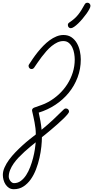

<svg xmlns="http://www.w3.org/2000/svg" viewBox="-181 -981 668 1377"><path d="M44.9 -485.8Q35.6 -485.8 29.8 -492.7Q23.9 -499.5 23.9 -508.3Q23.9 -512.2 24.7 -514.2Q25.4 -516.1 27.3 -519Q39.6 -538.1 55.4 -561.3Q71.3 -584.5 90.1 -607.9Q108.9 -631.3 130.4 -653.3Q151.9 -675.3 175.3 -692.4Q198.7 -709.5 223.6 -719.7Q248.5 -730 274.4 -730Q308.6 -730 332.3 -713.4Q356 -696.8 370.6 -671.1Q385.3 -645.5 391.8 -614.5Q398.4 -583.5 398.4 -555.2Q398.4 -486.3 375.2 -425.3Q352.1 -364.3 311.5 -314.9Q271 -265.6 215.8 -229.2Q160.6 -192.9 96.7 -173.3Q103.5 -142.6 109.1 -112.1Q114.7 -81.5 117.2 -50.3Q160.2 -85.4 198.7 -121.3Q237.3 -157.2 276.4 -196.3Q283.2 -203.1 291.5 -203.1Q301.3 -203.1 307.6 -196.8Q314 -190.4 314 -180.7Q314 -173.8 301.8 -159.4Q289.6 -145 270.3 -126.5Q251 -107.9 228 -87.6Q205.1 -67.4 183.3 -49.1Q161.6 -30.8 144.3 -16.8Q127 -2.9 119.6 2.9Q119.6 32.2 115.5 71Q111.3 109.9 102.1 151.4Q92.8 192.9 77.4 233.2Q62 273.4 39.6 305.2Q17.1 336.9 -12.9 356.4Q-43 376 -82 376Q-102.1 376 -116.7 366.5Q-131.3 356.9 -141.1 342Q-150.9 327.1 -155.8 308.8Q-160.6 290.5 -160.6 273.4Q-160.6 247.6 -148.4 220Q-136.2 192.4 -116.2 165Q-96.2 137.7 -70.8 111.3Q-45.4 85 -19.3 61.3Q6.8 37.6 31.7 17.8Q56.6 -2 75.7 -16.6V-22Q75.7 -41.5 73.2 -62Q70.8 -82.5 66.9 -103Q63 -123.5 58.6 -143.8Q54.2 -164.1 49.8 -183.1Q48.8 -187 48.8 -189.5Q48.8 -197.3 53.5 -202.1Q58.1 -207 64.9 -209.5Q91.3 -219.2 115.7 -227.5Q140.1 -235.8 165 -249.5Q206.5 -272.5 241.5 -304.9Q276.4 -337.4 301.5 -376.7Q326.7 -416 340.8 -460.9Q355 -505.9 355 -554.2Q355 -572.8 351.3 -595.7Q347.7 -618.7 338.4 -638.9Q329.1 -659.2 313.2 -672.9Q297.4 -686.5 273.4 -686.5Q251.5 -686.5 230.5 -676.8Q209.5 -667 189.7 -650.9Q169.9 -634.8 151.9 -614.3Q133.8 -593.8 117.9 -572.8Q102.1 -551.8 88.4 -531.7Q74.7 -511.7 64 -496.1Q56.6 -485.8 44.9 -485.8ZM75.2 39.6Q58.1 53.2 37.4 70.3Q16.6 87.4 -4.9 106.9Q-26.4 126.5 -46.9 147.9Q-67.4 169.4 -83.3 192.1Q-99.1 214.8 -108.6 238.5Q-118.2 262.2 -118.2 285.6Q-118.2 293 -115.2 301.3Q-112.3 309.6 -107.2 316.4Q-102.1 323.2 -95.2 327.9Q-88.4 332.5 -80.6 332.5Q-53.7 332.5 -32 316.7Q-10.3 300.8 6.6 274.9Q23.4 249 35.6 216.8Q47.9 184.6 56.2 152.1Q64.5 119.6 69.1 89.8Q73.7 60.1 75.2 39.6ZM446.3 -961.4Q455.6 -961.4 461.7 -954.6Q467.8 -947.8 467.8 -939Q467.8 -930.7 460 -915.8Q452.1 -900.9 439.5 -883.1Q426.8 -865.2 411.1 -846.7Q395.5 -828.1 379.9 -813Q364.3 -797.9 350.1 -788.3Q335.9 -778.8 327.1 -778.8Q317.4 -778.8 311.5 -785.4Q305.7 -792 305.7 -801.8Q305.7 -812.5 314.9 -818.8Q336.9 -833.5 352.3 -847.2Q367.7 -860.8 379.9 -876.2Q392.1 -891.6 403.1 -909.4Q414.1 -927.2 426.8 -950.2Q433.1 -961.4 446.3 -961.4Z"/></svg>

Font: Helvetia Verbundene
Style: Regular
Weight: 400
Designer: Peter Wiegel, original typeface by Carl Albert Fahrenwaldt 1901
Foundry: Peter Wiegel
Version: Version 2.000